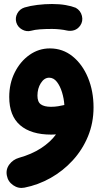

<svg xmlns="http://www.w3.org/2000/svg" viewBox="-20 -613 503 944"><path d="M60.1 -502.9Q53.7 -525.9 65.2 -547.1Q76.7 -568.4 100.6 -576.2Q127.9 -584.5 164.1 -588.9Q200.2 -593.3 235.8 -593.3Q272.9 -593.3 302.5 -588.1Q332 -583 352.5 -574.7Q376.5 -561 382.8 -534.9Q389.2 -508.8 374.5 -487.3Q362.3 -470.2 345 -464.6Q327.6 -459 309.1 -462.9Q294.9 -466.3 274.7 -468.5Q254.4 -470.7 235.8 -470.7Q203.1 -470.7 176.5 -468.8Q149.9 -466.8 133.3 -461.9Q110.4 -455.6 88.6 -467.8Q66.9 -480 60.1 -502.9ZM225.1 -375Q288.6 -375 336.9 -335.9Q385.3 -296.9 412.6 -231Q439.9 -165 439.9 -85Q439.9 -8.8 412.6 57.4Q385.3 123.5 337.6 175.5Q290 227.5 228.8 262Q167.5 296.4 100.1 309.6Q70.3 315.4 44.7 297.6Q19 279.8 13.7 250Q7.8 219.7 25.9 195.6Q43.9 171.4 72.8 163.1Q135.7 145.5 181.6 115.7Q227.5 85.9 255.4 47.9Q243.2 48.8 231.9 48.8Q132.8 48.8 79.1 2.7Q25.4 -43.5 25.4 -136.2Q25.4 -202.6 52.5 -256.8Q79.6 -311 125 -343Q170.4 -375 225.1 -375ZM164.1 -142.6Q164.1 -111.8 180.9 -99.9Q197.8 -87.9 230.5 -87.9Q249 -87.9 265.6 -90.6Q282.2 -93.3 296.4 -96.7Q294.4 -128.4 284.9 -159.4Q275.4 -190.4 259.5 -210.7Q243.7 -231 221.7 -231Q197.8 -231 180.9 -204.6Q164.1 -178.2 164.1 -142.6Z"/></svg>

Font: Mikhak-DS2-FD ExtraBold
Style: Regular
Weight: 800
Designer: Amin Abedi
Version: Version 3.2